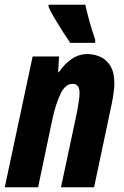

<svg xmlns="http://www.w3.org/2000/svg" viewBox="-30 -786 520 806"><path d="M-10 0 107 -549H218L214 -483H217Q241 -518 271 -538.5Q301 -559 336 -559Q365 -559 391 -547.5Q417 -536 433.5 -509Q450 -482 450 -436Q450 -404 439 -350L365 0H226L293 -314Q297 -337 300.5 -358.5Q304 -380 304 -395Q304 -434 275 -434Q244 -434 224 -392Q204 -350 190 -286L130 0ZM265 -606Q253 -623 235 -651Q217 -679 199.5 -708.5Q182 -738 174 -757V-766H328Q335 -735 345 -698.5Q355 -662 370 -618L369 -606Z"/></svg>

Font: Noto Sans ExtraCondensed ExtraBold
Style: Italic
Weight: 800
Width: 2
Italic angle: -12°
Designer: Monotype Design Team
Foundry: Monotype Imaging Inc.
Version: Version 2.013; ttfautohint (v1.8.4.7-5d5b)